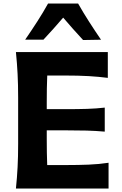

<svg xmlns="http://www.w3.org/2000/svg" viewBox="-20 -1090 703 1110"><path d="M72.1 0H607.6V-149Q552.4 -140.6 492.4 -138.2Q432.3 -135.8 365.4 -135.8H252.9Q251.5 -171.5 250.9 -207.6Q250.3 -243.6 250.3 -284.5V-336.5H357.4Q428.5 -336.5 481.1 -335.1Q533.7 -333.6 585.6 -329V-467.9Q536.3 -462.3 483.6 -460.6Q430.9 -458.9 357.9 -458.9H250.3V-498.4Q250.3 -541.4 250.9 -578.8Q251.5 -616.2 253.1 -653.4H353.6Q433.8 -653.4 492.7 -650Q551.7 -646.5 603.3 -639.8V-788.8H72.1Q78.6 -723.6 81.7 -662.4Q84.9 -601.3 84.9 -525.1V-257.9Q84.9 -183.8 81.7 -123.8Q78.6 -63.9 72.1 0ZM460.3 -858.6 564 -860.4Q528.3 -912.6 494.5 -965.3Q460.7 -1018 431.5 -1069.7H257.9Q229.3 -1018 195.4 -965.5Q161.6 -913 125.6 -860.8H231.3Q261.1 -892.6 289.4 -924.3Q317.7 -955.9 345.2 -988.1Q373.1 -955.7 401.7 -923.2Q430.4 -890.7 460.3 -858.6Z"/></svg>

Font: Pinar-VF-FD
Style: Regular
Weight: 300
Designer: Amin Abedi
Version: Version 3.0